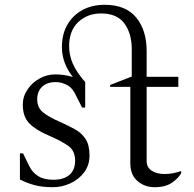

<svg xmlns="http://www.w3.org/2000/svg" viewBox="-20 -770 807 800"><path d="M200 10Q158 10 126.5 2Q95 -6 63 -22V-131H76L101 -80Q114 -52 138.5 -36.5Q163 -21 202 -21Q246 -21 269.5 -41.5Q293 -62 293 -100Q293 -141 266 -161Q239 -181 186 -204Q131 -227 103 -255Q75 -283 75 -334Q75 -368 94.5 -397Q114 -426 145 -443Q176 -460 210 -460Q249 -460 284 -449Q264 -473 251 -505Q238 -537 238 -574Q238 -628 261 -667.5Q284 -707 324 -728.5Q364 -750 416 -750Q504 -750 547.5 -697Q591 -644 591 -558V-450H723V-408H591V-100Q591 -72 612.5 -58.5Q634 -45 665 -45Q685 -45 702.5 -48.5Q720 -52 733 -57L735 -56V-49Q725 -29 697.5 -9.5Q670 10 625 10Q582 10 552.5 -16Q523 -42 523 -89V-408H439V-416L529 -451V-565Q529 -630 498.5 -672Q468 -714 401 -714Q345 -714 306.5 -678.5Q268 -643 268 -577Q268 -541 283 -505.5Q298 -470 335 -428V-322H322L297 -371Q284 -402 260.5 -415Q237 -428 212 -428Q176 -428 155.5 -408.5Q135 -389 135 -356Q135 -322 158.5 -302.5Q182 -283 230 -262Q264 -247 292 -231.5Q320 -216 336.5 -191Q353 -166 353 -122Q353 -82 331 -52.5Q309 -23 274 -6.5Q239 10 200 10Z"/></svg>

Font: Spectral Light
Style: Regular
Weight: 300
Designer: Jean-Baptiste Levee
Foundry: Production Type
Version: Version 2.001